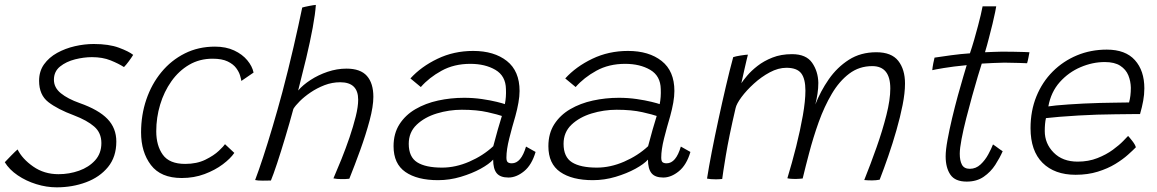

<svg xmlns="http://www.w3.org/2000/svg" viewBox="-55 -742 4839 803"><path d="M182 41.5Q139.5 41.5 96.8 28.2Q54 15 19 -8.8Q-16 -32.5 -35 -63.5Q-25 -74 -7.8 -91.8Q9.5 -109.5 18.5 -117Q38 -77.5 83.8 -45.5Q129.5 -13.5 189.5 -13.5Q234.5 -13.5 275.5 -28Q316.5 -42.5 342.8 -71.5Q369 -100.5 369 -143.5Q369 -186.5 339.2 -212.5Q309.5 -238.5 254.5 -259.5Q186 -285 147.2 -315Q108.5 -345 108.5 -404Q108.5 -444 129.2 -473Q150 -502 184 -520.8Q218 -539.5 258.2 -548.8Q298.5 -558 337 -558Q400.5 -558 442.2 -542.5Q484 -527 502 -512.5Q495 -501 483.8 -485.8Q472.5 -470.5 463.5 -461.5Q441 -476 407.5 -489.5Q374 -503 329.5 -503Q296 -503 259 -493.8Q222 -484.5 196.2 -463.8Q170.5 -443 170.5 -408.5Q170.5 -375.5 199.5 -352Q228.5 -328.5 278 -311Q357.5 -283 394.5 -244.5Q431.5 -206 431.5 -150Q431.5 -86 396.8 -43.5Q362 -1 305 20.2Q248 41.5 182 41.5Z M925 -102.5Q909 -79 876.8 -54.8Q844.5 -30.5 800.5 -14Q756.5 2.5 705 2.5Q617.5 2.5 576.2 -51.8Q535 -106 535 -188.5Q535 -261 557 -325.8Q579 -390.5 620 -440.2Q661 -490 717.8 -518.5Q774.5 -547 844 -547Q890 -547 924.2 -531Q958.5 -515 979.2 -490Q1000 -465 1005.5 -438.5L954.5 -403.5Q953.5 -410.5 949.2 -425.5Q945 -440.5 933 -457Q921 -473.5 897.2 -485Q873.5 -496.5 834 -496.5Q779.5 -496.5 736 -471Q692.5 -445.5 661.8 -402Q631 -358.5 614.8 -304.5Q598.5 -250.5 598.5 -193Q598.5 -133 626 -94.8Q653.5 -56.5 719.5 -56.5Q768 -56.5 803.8 -74Q839.5 -91.5 860.5 -111.5Q881.5 -131.5 886 -139Z M1078 13Q1064.5 13.5 1044 13.5Q1022 13.5 1012 11Q1026.5 -27 1045.5 -84.8Q1064.5 -142.5 1085.2 -212.5Q1106 -282.5 1126 -357Q1151 -451.5 1172.5 -544.5Q1194 -637.5 1209 -710.5Q1217 -713 1237.2 -717Q1257.5 -721 1266 -721.5Q1263.5 -684 1252.8 -625.8Q1242 -567.5 1225.8 -499.5Q1209.5 -431.5 1192 -363.5Q1211.5 -386.5 1243.8 -407.5Q1276 -428.5 1315.2 -441.8Q1354.5 -455 1394 -455Q1452.5 -455 1479.5 -424.5Q1506.5 -394 1506.5 -337Q1506.5 -297 1490.8 -238Q1475 -179 1451.8 -114.8Q1428.5 -50.5 1406 5.5Q1398.5 6.5 1389.8 6.8Q1381 7 1372 7Q1353.5 7 1339.5 4Q1355 -31.5 1373 -76.2Q1391 -121 1406.8 -167.2Q1422.5 -213.5 1432.8 -254.8Q1443 -296 1443 -325Q1443 -398 1368 -398Q1334 -398 1302.2 -385.8Q1270.5 -373.5 1244 -355.5Q1217.5 -337.5 1198.8 -318.8Q1180 -300 1172 -286.5Q1156.5 -229 1138.2 -168.2Q1120 -107.5 1103.8 -58.5Q1087.5 -9.5 1078 13Z M1777 11.5Q1690 11.5 1640.5 -22.8Q1591 -57 1591 -130.5Q1591 -184 1615.8 -222.5Q1640.5 -261 1682.5 -285.5Q1724.5 -310 1777.2 -321.5Q1830 -333 1886 -333Q1924 -333 1960.2 -327.8Q1996.5 -322.5 2022.8 -316Q2049 -309.5 2056.5 -306.5Q2062.5 -336 2061 -369.5Q2060 -424.5 2017 -449.8Q1974 -475 1912 -475Q1844 -475 1791.8 -446.2Q1739.5 -417.5 1705 -378L1661.5 -414Q1706.5 -463.5 1774.8 -496.2Q1843 -529 1924 -529Q2011.5 -529 2064.8 -487Q2118 -445 2118 -361.5Q2118 -339.5 2113.2 -312.5Q2108.5 -285.5 2100.5 -256.5Q2086.5 -209.5 2074.8 -162.8Q2063 -116 2063 -83Q2063 -68 2068.8 -63.5Q2074.5 -59 2085.5 -59Q2124.5 -59 2145 -129L2185 -106.5Q2169 -52 2136.8 -25.8Q2104.5 0.5 2071.5 0.5Q2037 0.5 2022.2 -17.8Q2007.5 -36 2007.5 -74.5Q1991 -56 1955 -36.2Q1919 -16.5 1872.2 -2.5Q1825.5 11.5 1777 11.5ZM1793.5 -41Q1850.5 -41 1908 -66Q1965.5 -91 2008 -130.5Q2018.5 -171 2027 -200.2Q2035.5 -229.5 2044 -257Q2029 -262.5 1984.2 -272.8Q1939.5 -283 1876.5 -283Q1823 -283 1772 -267.5Q1721 -252 1687.8 -220.5Q1654.5 -189 1654.5 -140.5Q1654.5 -85.5 1689.8 -63.2Q1725 -41 1793.5 -41Z M2424.5 11.5Q2337.5 11.5 2288 -22.8Q2238.5 -57 2238.5 -130.5Q2238.5 -184 2263.2 -222.5Q2288 -261 2330 -285.5Q2372 -310 2424.8 -321.5Q2477.5 -333 2533.5 -333Q2571.5 -333 2607.8 -327.8Q2644 -322.5 2670.2 -316Q2696.5 -309.5 2704 -306.5Q2710 -336 2708.5 -369.5Q2707.5 -424.5 2664.5 -449.8Q2621.5 -475 2559.5 -475Q2491.5 -475 2439.2 -446.2Q2387 -417.5 2352.5 -378L2309 -414Q2354 -463.5 2422.2 -496.2Q2490.5 -529 2571.5 -529Q2659 -529 2712.2 -487Q2765.5 -445 2765.5 -361.5Q2765.5 -339.5 2760.8 -312.5Q2756 -285.5 2748 -256.5Q2734 -209.5 2722.2 -162.8Q2710.5 -116 2710.5 -83Q2710.5 -68 2716.2 -63.5Q2722 -59 2733 -59Q2772 -59 2792.5 -129L2832.5 -106.5Q2816.5 -52 2784.2 -25.8Q2752 0.5 2719 0.5Q2684.5 0.5 2669.8 -17.8Q2655 -36 2655 -74.5Q2638.5 -56 2602.5 -36.2Q2566.5 -16.5 2519.8 -2.5Q2473 11.5 2424.5 11.5ZM2441 -41Q2498 -41 2555.5 -66Q2613 -91 2655.5 -130.5Q2666 -171 2674.5 -200.2Q2683 -229.5 2691.5 -257Q2676.5 -262.5 2631.8 -272.8Q2587 -283 2524 -283Q2470.5 -283 2419.5 -267.5Q2368.5 -252 2335.2 -220.5Q2302 -189 2302 -140.5Q2302 -85.5 2337.2 -63.2Q2372.5 -41 2441 -41Z M2902 5Q2909.5 -43.5 2922 -107.8Q2934.5 -172 2949.8 -242.5Q2965 -313 2980.8 -380.5Q2996.5 -448 3011.5 -503Q3021.5 -506.5 3042.2 -509.8Q3063 -513 3073 -513.5Q3071 -506 3067 -489Q3063 -472 3058.5 -452.2Q3054 -432.5 3050.5 -416.2Q3047 -400 3045.5 -394Q3053 -405.5 3069.8 -425.5Q3086.5 -445.5 3113 -466.2Q3139.5 -487 3175.5 -501.2Q3211.5 -515.5 3257.5 -515.5Q3316.5 -515.5 3341.5 -479.5Q3366.5 -443.5 3367.5 -395.5Q3367.5 -373 3364 -349.8Q3360.5 -326.5 3355 -305Q3376.5 -360.5 3411.2 -410.5Q3446 -460.5 3495.2 -492Q3544.5 -523.5 3610 -523.5Q3673.5 -523.5 3701.8 -487.5Q3730 -451.5 3730 -392.5Q3730 -353.5 3720 -303Q3710 -252.5 3694.2 -197.5Q3678.5 -142.5 3660 -89Q3641.5 -35.5 3624 9.5Q3608.5 12.5 3592 12.5Q3575.5 12.5 3559.5 11Q3586 -55 3611 -125.8Q3636 -196.5 3652.2 -260.8Q3668.5 -325 3668.5 -372Q3668.5 -465.5 3593 -465.5Q3538.5 -465.5 3496.8 -434Q3455 -402.5 3423.8 -349.5Q3392.5 -296.5 3369.2 -231.8Q3346 -167 3328.5 -100Q3322 -75 3315 -48Q3308 -21 3302 4.5Q3295.5 5 3287.2 5.8Q3279 6.5 3271.5 6.5Q3263 6.5 3253.2 5.8Q3243.5 5 3238 3.5Q3257.5 -60.5 3274.8 -129.2Q3292 -198 3302.8 -259.2Q3313.5 -320.5 3313.5 -363Q3313.5 -412.5 3295.8 -435.5Q3278 -458.5 3234 -458.5Q3200 -458.5 3164.5 -439.5Q3129 -420.5 3098 -392.2Q3067 -364 3046.2 -336Q3025.5 -308 3021.5 -290Q2993.5 -170 2980.5 -91Q2967.5 -12 2965.5 6.5Q2961.5 7 2953.5 7.5Q2945.5 8 2939.5 8Q2916 8 2902 5Z M4138.5 -109.5Q4126.5 -82 4107.5 -52.5Q4088.5 -23 4059.2 -2.8Q4030 17.5 3988 17.5Q3939.5 17.5 3919.8 -11.5Q3900 -40.5 3900 -88Q3900 -114.5 3907.8 -157Q3915.5 -199.5 3927 -247.8Q3938.5 -296 3951 -341.8Q3963.5 -387.5 3973.8 -421.8Q3984 -456 3988 -469.5Q3931 -464 3892.2 -457.5Q3853.5 -451 3844 -448.5Q3845 -460 3848.2 -477Q3851.5 -494 3853.5 -501Q3882 -505.5 3923.2 -511Q3964.5 -516.5 4001.5 -519Q4010.5 -545.5 4019.2 -575.5Q4028 -605.5 4035.5 -634.5Q4048.5 -683.5 4054.5 -715.5H4111.5Q4111 -711.5 4107 -691.2Q4103 -671 4096 -642.2Q4089 -613.5 4081 -583Q4077 -567.5 4072.8 -552.2Q4068.5 -537 4064.5 -523.5Q4078.5 -524 4100.8 -525Q4123 -526 4136.5 -526Q4161.5 -526 4186.2 -525.5Q4211 -525 4228.8 -524.5Q4246.5 -524 4250.5 -523.5Q4249.5 -516.5 4246.2 -500.8Q4243 -485 4240.5 -477.5Q4236 -477.5 4206 -478.8Q4176 -480 4145.5 -480Q4124 -479.5 4098 -478.5Q4072 -477.5 4051 -476Q4045.5 -459 4034.5 -422.5Q4023.5 -386 4010.8 -340Q3998 -294 3986 -247Q3974 -200 3966.5 -160.5Q3959 -121 3959 -99Q3959 -70 3968.2 -53Q3977.5 -36 4001 -36Q4026.5 -36 4046 -54.2Q4065.5 -72.5 4078.5 -96.8Q4091.5 -121 4098 -138Q4101 -136 4109.8 -129.8Q4118.5 -123.5 4127 -117.2Q4135.5 -111 4138.5 -109.5Z M4695.5 -126Q4684 -114 4662.5 -94.8Q4641 -75.5 4609.5 -56.2Q4578 -37 4536.2 -24Q4494.5 -11 4443.5 -11Q4355.5 -11 4305.2 -61Q4255 -111 4255 -206Q4255 -278.5 4279.5 -338.8Q4304 -399 4347.8 -442.8Q4391.5 -486.5 4449.2 -510.5Q4507 -534.5 4574 -534.5Q4652 -534.5 4691.5 -490.5Q4731 -446.5 4731 -372.5Q4731 -346.5 4726.2 -320.5Q4721.5 -294.5 4713 -265Q4707.5 -265 4677.5 -264.8Q4647.5 -264.5 4607.8 -264Q4568 -263.5 4533.5 -262.5Q4498.5 -261.5 4456.2 -259Q4414 -256.5 4376.5 -253.5Q4339 -250.5 4319.5 -248Q4314.5 -226.5 4314.5 -194Q4314.5 -141.5 4351.8 -103.8Q4389 -66 4452 -66Q4497.5 -66 4534.8 -80.8Q4572 -95.5 4599.2 -115.5Q4626.5 -135.5 4642.8 -152.5Q4659 -169.5 4663 -173.5Q4668.5 -168 4680.8 -152.2Q4693 -136.5 4695.5 -126ZM4329.5 -297Q4353.5 -301 4414 -305.2Q4474.5 -309.5 4546.5 -311.5Q4574.5 -312 4601 -312.5Q4627.5 -313 4645.8 -313.2Q4664 -313.5 4667 -313.5Q4674.5 -339.5 4674.5 -375Q4674 -402.5 4664 -427Q4654 -451.5 4630.2 -467Q4606.5 -482.5 4565.5 -482.5Q4514.5 -482.5 4464.5 -461.2Q4414.5 -440 4377.5 -398.8Q4340.5 -357.5 4329.5 -297Z"/></svg>

Font: Grandstander ExtraLight
Style: Italic
Weight: 200
Italic angle: -15°
Designer: Tyler Finck
Foundry: Etcetera Type Co
Version: Version 1.200; ttfautohint (v1.8.3)